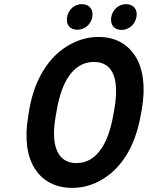

<svg xmlns="http://www.w3.org/2000/svg" viewBox="-20 -900 716 930"><path d="M661 -339 667 -371C686 -481 673 -568 636 -627C602 -681 545 -721 457 -721C417 -721 378 -712 342 -696C231 -646 151 -534 122 -371L117 -339C98 -230 111 -142 148 -84C182 -30 241 10 329 10C369 10 407 2 443 -14C554 -64 632 -175 661 -339ZM350 -110C328 -110 309 -115 293 -125C241 -159 232 -239 250 -339L256 -372C278 -498 332 -600 435 -600C538 -600 556 -498 534 -372L528 -339C506 -214 453 -110 350 -110ZM355 -756C389 -756 420 -780 427 -818C434 -855 411 -880 377 -880C343 -880 312 -856 305 -818C298 -779 320 -756 355 -756ZM569 -755C603 -755 634 -780 641 -818C648 -855 625 -880 591 -880C557 -880 526 -856 519 -818C512 -780 534 -755 569 -755Z"/></svg>

Font: Asimov
Style: NarIt
Weight: 500
Designer: Google
Version: Version 2.000980; 2014